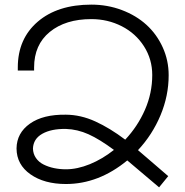

<svg xmlns="http://www.w3.org/2000/svg" viewBox="-20 -781 794 822"><path d="M702.1 -459Q702.1 -371.1 667.2 -287.6Q632.3 -204.1 570.8 -138.2Q594.7 -118.2 637.9 -80.6Q681.2 -43 700.2 -26.9L661.1 21L524.9 -94.2Q402.3 6.8 262.2 6.8Q169.4 6.8 110.4 -34.7Q51.3 -76.2 50.8 -145V-146Q51.8 -211.9 108.2 -251.7Q164.6 -291.5 262.2 -290Q325.7 -289.6 387.9 -261.2Q450.2 -232.9 516.1 -183.1Q569.3 -239.7 600.6 -311Q631.8 -382.3 631.8 -460Q631.8 -527.3 596.4 -582.8Q561 -638.2 501.2 -668.7Q441.4 -699.2 371.1 -699.2Q260.3 -699.2 193.1 -644.3Q126 -589.4 126 -492.2V-479H56.2V-492.2Q56.2 -614.7 141.4 -688Q226.6 -761.2 371.1 -761.2Q439.9 -761.2 501.5 -738Q563 -714.8 606.9 -674.8Q650.9 -634.8 676.5 -578.6Q702.1 -522.5 702.1 -459ZM262.2 -56.2Q311 -56.2 364.7 -78.1Q418.5 -100.1 467.8 -139.2Q406.7 -184.6 359.1 -206.1Q311.5 -227.5 262.2 -229Q199.7 -230 161.1 -208.3Q122.6 -186.5 121.1 -145Q121.6 -122.6 133.8 -104.7Q146 -86.9 166.5 -76.7Q187 -66.4 211.4 -61.3Q235.8 -56.2 262.2 -56.2Z"/></svg>

Font: Montserrat arm Light
Style: Regular
Weight: 300
Designer: Julieta Ulanovsky
Foundry: Julieta Ulanovsky
Version: Version 6.000;PS 006.000;hotconv 1.0.88;makeotf.lib2.5.64775